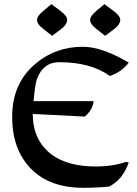

<svg xmlns="http://www.w3.org/2000/svg" viewBox="-20 -894 661 924"><path d="M380.4 9.8Q219.7 9.8 129.2 -81.8Q38.6 -173.3 38.6 -332.5Q38.6 -492.7 150.4 -586.9Q246.6 -668.9 378.9 -668.9Q470.7 -668.9 599.6 -592.8Q565.9 -547.9 508.8 -528.3Q417 -594.7 265.1 -594.7Q188 -594.7 157.7 -513.7Q148.4 -486.8 141.6 -407.2H430.2Q426.3 -364.3 387.7 -333L137.7 -345.7Q137.7 -218.8 228.5 -150.4Q305.2 -92.8 442.4 -92.8Q522 -92.8 585.9 -114.7L599.6 -112.8Q571.8 -29.8 504.9 3.9Q445.3 9.8 380.4 9.8ZM230.5 -721.7 191.9 -752Q158.2 -776.4 158.2 -798.8Q158.2 -816.9 189.9 -842.8L227.1 -874L269.5 -842.8Q303.2 -817.4 303.2 -798.8Q303.2 -775.4 271.5 -752ZM485.8 -721.7 447.3 -752Q413.6 -776.4 413.6 -798.8Q413.6 -816.9 445.3 -842.8L482.4 -874L524.9 -842.8Q558.6 -817.4 558.6 -798.8Q558.6 -775.4 526.9 -752Z"/></svg>

Font: Balgruf
Style: Regular
Weight: 500
Designer: Paul James MIller
Foundry: High-Logic / Made with FontCreator
Version: Version 1.201;March 28, 2021;FontCreator 13.0.0.2683 64-bit